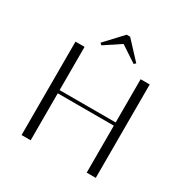

<svg xmlns="http://www.w3.org/2000/svg" viewBox="-199 -1076 1214 1246"><g transform="rotate(30 408.0 -452.5)"><path d="M130 0V-700H198V-376H618V-700H686V0H618V-352H198V0ZM421 -905 542 -775 529 -763 408 -843 287 -763 274 -775 395 -905Z"/></g></svg>

Font: Aboreto
Style: Regular
Weight: 400
Designer: Dominik Jáger
Foundry: Dominik Jáger
Version: Version 1.001; ttfautohint (v1.8.4.7-5d5b)